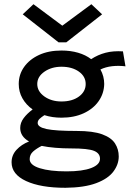

<svg xmlns="http://www.w3.org/2000/svg" viewBox="-20 -716 640 912"><path d="M272 -157Q228 -157 191 -169Q177 -160 168 -151.5Q159 -143 159 -132Q159 -112 201.5 -103Q244 -94 344 -94Q422 -94 465.5 -78Q509 -62 526.5 -34.5Q544 -7 544 27Q544 65 518.5 99Q493 133 437 154Q381 175 291 176Q173 176 104 144Q35 112 35 55Q35 21 58.5 -4.5Q82 -30 118 -44Q76 -68 76 -108Q76 -133 92.5 -155Q109 -177 135 -196Q104 -218 86.5 -249Q69 -280 69 -317Q69 -362 94.5 -398Q120 -434 165.5 -455Q211 -476 272 -476Q315 -476 351 -465.5Q387 -455 413 -435Q445 -456 481.5 -465.5Q518 -475 564 -472L576 -401Q543 -405 512.5 -401.5Q482 -398 457 -386Q475 -354 475 -317Q474 -272 448.5 -235.5Q423 -199 377.5 -178Q332 -157 272 -157ZM272 -234Q323 -234 355 -257.5Q387 -281 387 -317Q387 -353 354.5 -376Q322 -399 272 -399Q225 -399 191 -375.5Q157 -352 157 -317Q157 -282 190.5 -258Q224 -234 272 -234ZM121 40Q121 68 169 83Q217 98 296 98Q372 98 413.5 82Q455 66 455 38Q455 12 426.5 0.5Q398 -11 318 -11Q279 -11 243 -14Q207 -17 178 -23Q154 -11 137.5 3.5Q121 18 121 40ZM139 -696 276 -594 414 -696 465 -648 295 -515H258L88 -648Z"/></svg>

Font: Inconsolata Expanded SemiBold
Style: Regular
Weight: 600
Width: 7
Monospace: yes
Designer: Raph Levien, Cyreal, Brenton Simpson
Foundry: Raph Levien, Cyreal, Google
Version: Version 3.001; ttfautohint (v1.8.2.53-6de2)